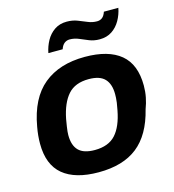

<svg xmlns="http://www.w3.org/2000/svg" viewBox="-109 -814 831 918"><g transform="rotate(-15 306.5 -355.5)"><path d="M267.4 12Q151.7 12 91.2 -38.2Q30.8 -88.4 30.8 -192.3Q30.8 -211.8 32.7 -232.6Q34.6 -253.3 38.6 -274.5Q62.1 -410.1 140.3 -474.3Q218.4 -538.4 344.4 -538.4Q461.1 -538.4 521.7 -488.1Q582.2 -437.8 582.2 -332.9Q582.2 -302.8 576.7 -275.3Q571.3 -247.8 561 -220.9Q531.4 -100.9 459.8 -44.5Q388.3 12 267.4 12ZM276.7 -95.6Q344.6 -95.6 380 -134.6Q415.4 -173.6 429.9 -251.4Q434.3 -273.1 436.2 -287.1Q438 -301.1 438.5 -310.8Q439 -320.4 439 -328.6Q439 -378.9 414.4 -404.8Q389.8 -430.8 335.1 -430.8Q267.4 -430.8 232.3 -391Q197.1 -351.3 181.9 -274.8Q178.2 -253.3 176 -238.8Q173.8 -224.3 172.9 -214.8Q172 -205.2 172 -197.1Q172 -146 197 -120.8Q222 -95.6 276.7 -95.6ZM181.5 -600.8Q187.7 -632.9 203.1 -660.8Q218.5 -688.7 244.1 -706.1Q269.7 -723.4 304.6 -723.4Q333 -723.4 356.2 -714.6Q379.5 -705.8 400.9 -696.6Q422.3 -687.3 446.2 -687.3Q461.3 -687.3 472 -695.7Q482.7 -704.1 489.1 -723.4H560.7Q554.7 -691.3 538.8 -663.2Q522.9 -635 497.3 -617.9Q471.7 -600.8 436 -600.8Q408.4 -600.8 385.5 -610Q362.7 -619.2 341.3 -628.4Q319.9 -637.7 296 -637.7Q281.7 -637.7 270.2 -628.9Q258.7 -620.1 252.3 -600.8Z"/></g></svg>

Font: Archivo Variable SemiBold
Style: Italic
Weight: 600
Italic angle: -10°
Designer: Hector Gatti
Foundry: Omnibus-Type
Version: Version 2.001